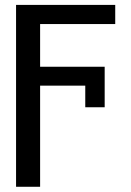

<svg xmlns="http://www.w3.org/2000/svg" viewBox="-20 -542 521 764"><path d="M139.6 -522.5V201.2H43.9V-522.5ZM396.5 -276.4V-201.2H118.2V-276.4ZM438.5 -522.5V-446.3H118.2V-522.5ZM396.5 -115.2H319.3V-276.4H396.5Z"/></svg>

Font: Inter Display V
Style: Regular
Weight: 400
Designer: Rasmus Andersson
Foundry: rsms
Version: Version 3.015;git-src